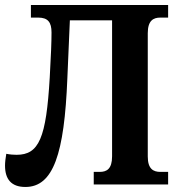

<svg xmlns="http://www.w3.org/2000/svg" viewBox="-20 -734 713 764"><path d="M81 10C192 10 236 -121 248 -422L258 -653H426V-112C426 -62 405 -50 377 -50H353V0H649V-50H618C590 -50 568 -62 568 -111V-602C568 -652 590 -664 618 -664H649V-714H103V-664H132C171 -664 185 -645 185 -605C185 -567 183 -516 178 -427C164 -184 135 -118 46 -118C34 -118 20 -119 5 -122C2 -104 0 -89 0 -75C0 -22 24 10 81 10Z"/></svg>

Font: Noto Serif Condensed
Style: Bold
Weight: 700
Width: 3
Designer: Monotype Design Team
Foundry: Monotype Imaging Inc.
Version: Version 2.015